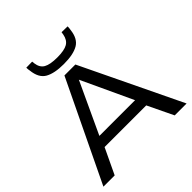

<svg xmlns="http://www.w3.org/2000/svg" viewBox="-237 -1101 1278 1278"><g transform="rotate(-45 401.5 -462.0)"><path d="M10 0 350 -707H453L793 0H681L594 -181H202L116 0ZM230 -258H566L398 -619ZM401 -763Q313 -763 265.5 -790Q218 -817 210 -893Q207 -906 207 -923L263 -924Q264 -919 264.5 -914.5Q265 -910 265 -906Q271 -861 302.5 -843Q334 -825 401 -825Q468 -825 498.5 -843Q529 -861 537 -905Q539 -916 540 -924L596 -923Q596 -907 593 -892Q585 -818 538 -790.5Q491 -763 401 -763Z"/></g></svg>

Font: Georama Extended
Style: Regular
Weight: 400
Width: 7
Designer: Jean-Baptiste Levee
Foundry: Production Type
Version: Version 1.000